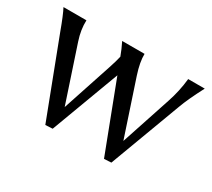

<svg xmlns="http://www.w3.org/2000/svg" viewBox="-104 -694 978 884"><g transform="rotate(30 385.5 -252.0)"><path d="M521 4 382 -360 247 2 209 4 54 -402Q27 -476 10 -508H132Q130 -458 148 -404L245 -112L332 -375Q345 -414 351 -441Q339 -474 322 -508H441Q440 -465 460 -404L557 -112L644 -375Q666 -440 673 -508H761Q718 -426 700 -376L559 2Z"/></g></svg>

Font: Coconat
Style: Regular
Weight: 400
Designer: Sara Lavazza
Foundry: Collletttivo
Version: Version 1.000;Glyphs 3.2 (3217)